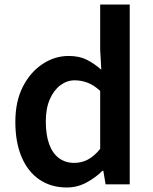

<svg xmlns="http://www.w3.org/2000/svg" viewBox="-20 -817 677 851"><path d="M276 14Q207 14 155.5 -20.5Q104 -55 76 -120.5Q48 -186 48 -277Q48 -368 81.5 -433Q115 -498 169 -533.5Q223 -569 284 -569Q331 -569 364 -552.5Q397 -536 429 -508L424 -597V-797H555V0H448L438 -60H434Q403 -29 362.5 -7.5Q322 14 276 14ZM309 -95Q341 -95 369 -109.5Q397 -124 424 -157V-414Q396 -440 368 -450.5Q340 -461 311 -461Q277 -461 248 -439.5Q219 -418 201 -377.5Q183 -337 183 -279Q183 -219 198 -178Q213 -137 241.5 -116Q270 -95 309 -95Z"/></svg>

Font: Noto Sans SC SemiBold
Style: Regular
Weight: 600
Designer: Ryoko NISHIZUKA 西塚涼子 (kana, bopomofo & ideographs); Paul D. Hunt (Latin, Greek & Cyrillic); Sandoll Communications 산돌커뮤니
Foundry: Adobe
Version: Version 2.004-H2;hotconv 1.0.118;makeotfexe 2.5.65603